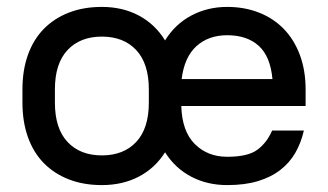

<svg xmlns="http://www.w3.org/2000/svg" viewBox="-20 -528 950 556"><path d="M638 8Q580 8 533.5 -16.5Q487 -41 458 -87Q429 -41 382 -16.5Q335 8 275 8Q222 8 179.5 -8.5Q137 -25 107 -55.5Q77 -86 61 -130.5Q45 -175 45 -231V-269Q45 -325 61 -369.5Q77 -414 107 -444.5Q137 -475 179.5 -491.5Q222 -508 275 -508Q335 -508 382 -483Q429 -458 458 -411Q487 -458 534 -483Q581 -508 638 -508Q688 -508 730 -491.5Q772 -475 802 -444Q832 -413 848.5 -368.5Q865 -324 865 -269V-221H505Q507 -148 544 -111Q581 -74 638 -74Q698 -74 725.5 -94.5Q753 -115 768 -150H860Q852 -115 835.5 -86Q819 -57 792 -36Q765 -15 727 -3.5Q689 8 638 8ZM275 -78Q338 -78 374.5 -117Q411 -156 411 -231V-269Q411 -344 374.5 -383Q338 -422 275 -422Q212 -422 175.5 -383Q139 -344 139 -269V-231Q139 -156 175.5 -117Q212 -78 275 -78ZM638 -426Q584 -426 549 -394.5Q514 -363 506 -299H769Q763 -365 729 -395.5Q695 -426 638 -426Z"/></svg>

Font: PT Root UI Web Medium
Style: Regular
Weight: 500
Designer: Vitaly Kuzmin
Foundry: ParaType Ltd.
Version: Version 1.001W